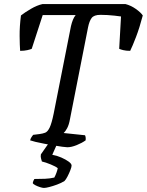

<svg xmlns="http://www.w3.org/2000/svg" viewBox="-20 -724 722 944"><path d="M311 0Q304 0 286 -2.5Q268 -5 244.5 -9Q221 -13 197 -17.5Q173 -22 154.5 -26.5Q136 -31 128 -34Q131 -45 136 -51.5Q141 -58 143 -61L175 -65Q190 -67 202 -71.5Q214 -76 224 -96.5Q234 -117 244 -166L329 -596Q333 -613 338.5 -626.5Q344 -640 352 -650H190L136 -484Q130 -481 114.5 -477.5Q99 -474 79 -474Q77 -500 76.5 -546.5Q76 -593 83 -648Q102 -663 132 -680.5Q162 -698 189 -704H597Q624 -697 648 -680Q672 -663 682 -648Q666 -587 648.5 -541.5Q631 -496 620 -474Q600 -474 586 -477.5Q572 -481 566 -484L575 -643Q561 -645 543.5 -647Q526 -649 508.5 -650Q491 -651 474 -651Q442 -651 430.5 -635.5Q419 -620 413 -590L324 -138Q319 -110 310 -93.5Q301 -77 293 -70L398 -59Q400 -55 401 -49Q402 -43 401 -34Q383 -21 357 -10.5Q331 0 311 0ZM196 200Q189 200 176.5 196Q164 192 153.5 186.5Q143 181 141 176Q144 167 144 165.5Q144 164 149 156Q178 156 201.5 155Q225 154 247 149Q253 138 257.5 125.5Q262 113 264 103Q255 95 229.5 84.5Q204 74 186 70Q185 65 182 56Q179 47 181 35Q191 21 206.5 -1.5Q222 -24 233 -37H270L237 37Q260 41 281.5 50.5Q303 60 317.5 70.5Q332 81 332 90Q332 97 326 112.5Q320 128 312 143.5Q304 159 297 166Q281 176 260.5 183.5Q240 191 222.5 195.5Q205 200 196 200Z"/></svg>

Font: Texturina 12pt Medium
Style: Italic
Weight: 500
Italic angle: -11°
Designer: Guillermo Torres Carreño
Foundry: Omnibus-Type
Version: Version 1.002